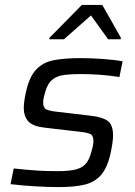

<svg xmlns="http://www.w3.org/2000/svg" viewBox="-20 -755 552 783"><path d="M220 8Q173 8 118 4.5Q63 1 23 -4L36 -68Q92 -62 130 -59.5Q168 -57 214 -57Q266 -57 293 -65Q320 -73 333 -91Q346 -109 353 -138Q361 -164 361 -180Q361 -203 347 -209Q333 -215 303 -218L165 -234Q116 -239 96.5 -259Q77 -279 77 -316Q77 -326 79 -342Q81 -358 85 -376Q99 -442 128 -472Q157 -502 201.5 -510Q246 -518 309 -518Q351 -518 399.5 -514.5Q448 -511 480 -505L467 -441Q389 -453 308 -453Q271 -453 242.5 -449.5Q214 -446 194.5 -431Q175 -416 165 -382Q162 -371 159 -359.5Q156 -348 156 -337Q156 -315 169.5 -308.5Q183 -302 215 -299L350 -283Q396 -278 418.5 -262.5Q441 -247 441 -203Q441 -177 432 -135Q419 -73 393 -42.5Q367 -12 325 -2Q283 8 220 8ZM181 -595 182 -601 314 -735H397L473 -601L472 -595H421L351 -692L241 -595Z"/></svg>

Font: Saira
Style: Italic
Weight: 400
Italic angle: -12°
Designer: Hector Gatti with collaboration of the Omnibus-Type team
Foundry: Omnibus-Type
Version: Version 1.100; ttfautohint (v1.8.3)